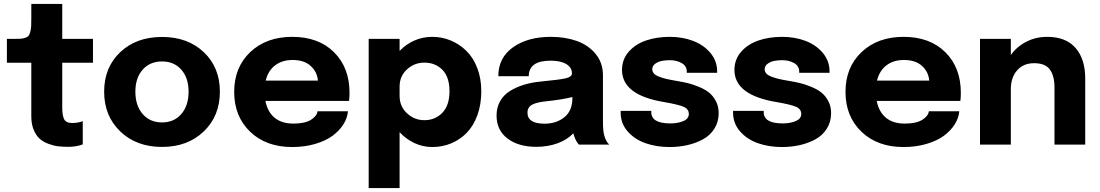

<svg xmlns="http://www.w3.org/2000/svg" viewBox="-20 -726 5524 964"><path d="M321.3 11.2Q293.9 11.2 270.8 8.3Q247.6 5.4 221.7 -4.4Q195.8 -14.2 178.2 -30.3Q160.6 -46.4 148.9 -75Q137.2 -103.5 137.2 -142.1V-411.1H14.6V-530.8H48.8Q71.8 -530.8 83.7 -531.5Q95.7 -532.2 107.4 -536.4Q119.1 -540.5 123.5 -546.1Q127.9 -551.8 131.8 -565.4Q135.7 -579.1 136.5 -595Q137.2 -610.8 137.2 -639.2V-706.1H292.5V-530.8H446.8V-411.1H292.5V-186Q292.5 -146.5 302 -127.4Q311.5 -108.4 341.8 -108.4Q372.1 -108.4 395.5 -117.7V-1Q363.3 11.2 321.3 11.2Z M1002.9 -65.9Q921.9 11.7 793.5 11.7Q665 11.7 584 -65.9Q502.9 -143.6 502.9 -265.6Q502.9 -387.7 583.7 -464.1Q664.6 -540.5 793.5 -540.5Q922.4 -540.5 1003.2 -464.1Q1084 -387.7 1084 -265.6Q1084 -143.6 1002.9 -65.9ZM926.8 -265.6Q926.8 -335 890.4 -376.2Q854 -417.5 793.5 -417.5Q732.9 -417.5 696.3 -376.2Q659.7 -335 659.7 -265.6Q659.7 -195.8 696.3 -153.6Q732.9 -111.3 793.5 -111.3Q854 -111.3 890.4 -153.6Q926.8 -195.8 926.8 -265.6Z M1727.1 -167.5Q1724.1 -132.8 1703.9 -101.1Q1683.6 -69.3 1649.2 -43.9Q1614.7 -18.6 1562 -3.2Q1509.3 12.2 1446.8 12.2Q1315.9 12.2 1235.8 -64.7Q1155.8 -141.6 1155.8 -264.6Q1155.8 -388.2 1236.6 -464.6Q1317.4 -541 1447.3 -541Q1579.1 -541 1657 -463.9Q1734.9 -386.7 1734.9 -259.8Q1734.9 -237.8 1732.4 -219.2H1312.5Q1323.2 -164.6 1358.6 -135Q1394 -105.5 1453.1 -105.5Q1510.7 -105.5 1541 -124.3Q1571.3 -143.1 1574.2 -167.5ZM1449.2 -424.8Q1396.5 -424.8 1361.3 -397.9Q1326.2 -371.1 1314 -321.3H1576.2Q1572.8 -364.7 1540 -394.8Q1507.3 -424.8 1449.2 -424.8Z M1831.1 218.3V-530.8H1986.3V-470.2Q2018.1 -503.9 2060.5 -522.5Q2103 -541 2150.4 -541Q2199.2 -541 2243.2 -522.7Q2287.1 -504.4 2321.5 -470.7Q2356 -437 2376.2 -384.5Q2396.5 -332 2396.5 -268.1Q2396.5 -201.2 2376.7 -147.2Q2356.9 -93.3 2323 -58.8Q2289.1 -24.4 2244.9 -6.1Q2200.7 12.2 2150.4 12.2Q2103.5 12.2 2061 -7.6Q2018.6 -27.3 1986.3 -62.5V218.3ZM1986.3 -245.1Q1986.3 -191.4 2023.7 -157Q2061 -122.6 2110.4 -122.6Q2165 -122.6 2200.9 -159.7Q2236.8 -196.8 2236.8 -268.1Q2236.8 -339.4 2201.2 -375.5Q2165.5 -411.6 2110.4 -411.6Q2061 -411.6 2023.7 -377.9Q1986.3 -344.2 1986.3 -290.5V-251Z M2672.9 11.2Q2583 11.2 2528.1 -30.5Q2473.1 -72.3 2473.1 -146Q2473.1 -186.5 2491 -218Q2508.8 -249.5 2540.8 -269.3Q2572.8 -289.1 2611.6 -300.8Q2650.4 -312.5 2697.8 -316.9Q2790.5 -325.7 2821 -333Q2851.6 -340.3 2851.6 -356.9V-357.9Q2851.6 -387.2 2823.2 -404.3Q2794.9 -421.4 2744.6 -421.4Q2634.8 -421.4 2634.8 -343.3H2481.9Q2481.9 -436 2555.7 -488.5Q2629.4 -541 2745.6 -541Q2817.4 -541 2875.5 -520.5Q2933.6 -500 2970.5 -455.3Q3007.3 -410.6 3007.3 -348.1V-118.7Q3007.3 -66.4 3014.2 -44.9Q3023.4 -13.2 3039.1 0H2886.7Q2872.6 -14.6 2863.8 -40Q2860.4 -49.3 2858.4 -56.6Q2828.1 -24.4 2779.5 -6.6Q2731 11.2 2672.9 11.2ZM2714.4 -105Q2773.4 -105 2813.7 -137.5Q2854 -169.9 2854 -234.4V-238.8Q2799.8 -225.6 2730 -218.3Q2676.3 -213.4 2652.3 -200.7Q2628.4 -188 2628.4 -160.2Q2628.4 -105 2714.4 -105Z M3341.8 12.2Q3276.9 12.2 3222.2 -6.6Q3167.5 -25.4 3131.8 -65.7Q3096.2 -106 3096.2 -160.6V-169.4H3250V-162.6Q3250 -106.4 3345.7 -106.4Q3383.8 -106.4 3411.1 -118.2Q3438.5 -129.9 3438.5 -153.8Q3438.5 -178.7 3412.1 -189.9Q3385.7 -201.2 3315.4 -213.4Q3103 -248 3103 -375Q3103 -427.2 3136.2 -465.6Q3169.4 -503.9 3222.9 -522.5Q3276.4 -541 3343.3 -541Q3406.2 -541 3459.7 -520.8Q3513.2 -500.5 3546.9 -460.2Q3580.6 -419.9 3580.6 -367.7V-360.4H3428.2V-366.7Q3428.2 -394.5 3402.8 -409.2Q3377.4 -423.8 3342.8 -423.8Q3321.8 -423.8 3303 -420.2Q3284.2 -416.5 3269.5 -405.8Q3254.9 -395 3254.9 -378.4Q3254.9 -366.2 3263.2 -356.9Q3271.5 -347.7 3288.8 -341.1Q3306.2 -334.5 3325.4 -329.8Q3344.7 -325.2 3374.5 -320.3Q3406.7 -314.9 3431.6 -309.1Q3456.5 -303.2 3487.8 -290.5Q3519 -277.8 3539.6 -261.5Q3560.1 -245.1 3574.2 -218.5Q3588.4 -191.9 3588.4 -158.7Q3588.4 -114.7 3567.4 -80.8Q3546.4 -46.9 3510.5 -27.1Q3474.6 -7.3 3432.1 2.4Q3389.6 12.2 3341.8 12.2Z M3906.2 12.2Q3841.3 12.2 3786.6 -6.6Q3731.9 -25.4 3696.3 -65.7Q3660.6 -106 3660.6 -160.6V-169.4H3814.5V-162.6Q3814.5 -106.4 3910.2 -106.4Q3948.2 -106.4 3975.6 -118.2Q4002.9 -129.9 4002.9 -153.8Q4002.9 -178.7 3976.6 -189.9Q3950.2 -201.2 3879.9 -213.4Q3667.5 -248 3667.5 -375Q3667.5 -427.2 3700.7 -465.6Q3733.9 -503.9 3787.4 -522.5Q3840.8 -541 3907.7 -541Q3970.7 -541 4024.2 -520.8Q4077.6 -500.5 4111.3 -460.2Q4145 -419.9 4145 -367.7V-360.4H3992.7V-366.7Q3992.7 -394.5 3967.3 -409.2Q3941.9 -423.8 3907.2 -423.8Q3886.2 -423.8 3867.4 -420.2Q3848.6 -416.5 3834 -405.8Q3819.3 -395 3819.3 -378.4Q3819.3 -366.2 3827.6 -356.9Q3835.9 -347.7 3853.3 -341.1Q3870.6 -334.5 3889.9 -329.8Q3909.2 -325.2 3939 -320.3Q3971.2 -314.9 3996.1 -309.1Q4021 -303.2 4052.2 -290.5Q4083.5 -277.8 4104 -261.5Q4124.5 -245.1 4138.7 -218.5Q4152.8 -191.9 4152.8 -158.7Q4152.8 -114.7 4131.8 -80.8Q4110.8 -46.9 4075 -27.1Q4039.1 -7.3 3996.6 2.4Q3954.1 12.2 3906.2 12.2Z M4796.4 -167.5Q4793.5 -132.8 4773.2 -101.1Q4752.9 -69.3 4718.5 -43.9Q4684.1 -18.6 4631.3 -3.2Q4578.6 12.2 4516.1 12.2Q4385.3 12.2 4305.2 -64.7Q4225.1 -141.6 4225.1 -264.6Q4225.1 -388.2 4305.9 -464.6Q4386.7 -541 4516.6 -541Q4648.4 -541 4726.3 -463.9Q4804.2 -386.7 4804.2 -259.8Q4804.2 -237.8 4801.8 -219.2H4381.8Q4392.6 -164.6 4428 -135Q4463.4 -105.5 4522.5 -105.5Q4580.1 -105.5 4610.4 -124.3Q4640.6 -143.1 4643.6 -167.5ZM4518.6 -424.8Q4465.8 -424.8 4430.7 -397.9Q4395.5 -371.1 4383.3 -321.3H4645.5Q4642.1 -364.7 4609.4 -394.8Q4576.7 -424.8 4518.6 -424.8Z M4900.4 0V-530.8H5055.2V-449.7Q5085.9 -492.7 5133.5 -516.8Q5181.2 -541 5237.3 -541Q5332 -541 5380.4 -485.1Q5428.7 -429.2 5428.7 -332.5V0H5274.4V-288.1Q5274.4 -343.8 5251.7 -376.2Q5229 -408.7 5171.9 -408.7Q5118.2 -408.7 5086.7 -372.6Q5055.2 -336.4 5055.2 -277.8V0Z"/></svg>

Font: Epilogue
Style: Bold
Weight: 700
Designer: Tyler Finck
Foundry: Etcetera Type Co
Version: Version 2.112